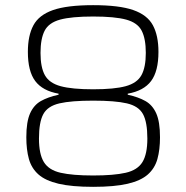

<svg xmlns="http://www.w3.org/2000/svg" viewBox="-20 -716 722 744"><path d="M341 8Q258 8 207 -4Q156 -16 129 -40Q102 -64 92 -100Q82 -136 82 -184Q82 -244 96.5 -276.5Q111 -309 138.5 -324.5Q166 -340 207 -349V-353Q145 -364 116.5 -402Q88 -440 88 -515Q88 -578 109.5 -618Q131 -658 185.5 -677Q240 -696 341 -696Q442 -696 496.5 -677Q551 -658 572.5 -618Q594 -578 594 -515Q594 -440 565.5 -402Q537 -364 475 -353V-349Q516 -340 543.5 -324.5Q571 -309 585.5 -276.5Q600 -244 600 -184Q600 -136 590 -100Q580 -64 553 -40Q526 -16 475 -4Q424 8 341 8ZM341 -370Q423 -370 467 -382Q511 -394 528 -424.5Q545 -455 545 -511Q545 -566 529 -597Q513 -628 469 -640Q425 -652 341 -652Q257 -652 213 -640Q169 -628 153 -597Q137 -566 137 -511Q137 -455 154 -424.5Q171 -394 215 -382Q259 -370 341 -370ZM341 -36Q421 -36 467 -46.5Q513 -57 532 -88Q551 -119 551 -179Q551 -243 534 -274Q517 -305 471.5 -315.5Q426 -326 341 -326Q256 -326 210.5 -315.5Q165 -305 148 -274Q131 -243 131 -179Q131 -119 150 -88Q169 -57 215 -46.5Q261 -36 341 -36Z"/></svg>

Font: Saira ExtraLight
Style: Regular
Weight: 200
Designer: Hector Gatti with collaboration of the Omnibus-Type team
Foundry: Omnibus-Type
Version: Version 1.100; ttfautohint (v1.8.3)